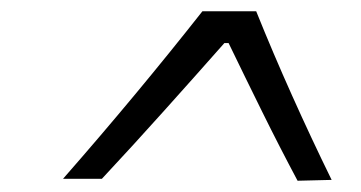

<svg xmlns="http://www.w3.org/2000/svg" viewBox="-20 -705 642 341"><path d="M508.5 -384Q476 -445 445.8 -506.2Q415.5 -567.5 386 -628.5H378.5Q325.5 -568.5 271.2 -508Q217 -447.5 161 -387.5H92Q159 -464 220.5 -538Q282 -612 339.5 -685H435Q465 -610.5 498.8 -535.2Q532.5 -460 569 -385.5Z"/></svg>

Font: Commissioner Flair Light
Style: Italic
Weight: 300
Italic angle: -12°
Designer: Kostas Bartsokas
Foundry: Kostas Bartsokas
Version: Version 1.000; ttfautohint (v1.8.3)